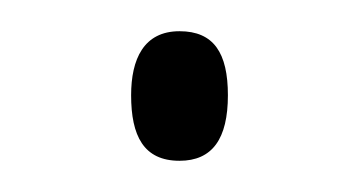

<svg xmlns="http://www.w3.org/2000/svg" viewBox="-20 -399 229 123"><path d="M64 -338C64 -312 72 -296 95 -296C116 -296 126 -310 126 -338C126 -365 117 -379 95 -379C72 -379 64 -361 64 -338Z"/></svg>

Font: Noto Sans Myanmar ExtraCondensed ExtraLight
Style: Regular
Weight: 200
Width: 2
Designer: Monotype Design Team
Foundry: Monotype Imaging Inc.
Version: Version 2.107